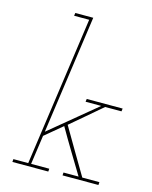

<svg xmlns="http://www.w3.org/2000/svg" viewBox="-113 -825 714 899"><g transform="rotate(15 243.5 -375.0)"><path d="M279 -14 278 0H452L453 -14H370Q338 -69 305 -124Q272 -179 240 -235Q281 -270 313 -297Q345 -324 388 -361H467L469 -375H295L293 -361H369L145 -176L226 -750H139L137 -736H210L108 -14H36L35 0H209L210 -14H122L142 -155L226 -225Q257 -171 288.5 -119Q320 -67 352 -14Z"/></g></svg>

Font: Josefin Slab Thin Thin
Style: Italic
Weight: 250
Italic angle: -12°
Version: Version 2.000